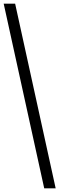

<svg xmlns="http://www.w3.org/2000/svg" viewBox="-26 -820 352 1040"><path d="M275.5 200H213.5L-6 -800H56Z"/></svg>

Font: Big Shoulders Stencil Text Thin Light
Style: Regular
Weight: 300
Version: Version 2.001